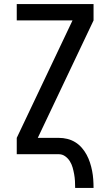

<svg xmlns="http://www.w3.org/2000/svg" viewBox="-20 -755 540 940"><path d="M348 165Q348 148 347 131Q346 114 343 97.5Q340 81 335.5 65Q331 49 322 34.5Q313 20 299 10Q285 0 268 0H62V-80L335 -655H62V-735H438V-655L165 -80H268Q289 -80 309.5 -75Q330 -70 348 -59Q366 -48 380 -32Q394 -16 404 2.5Q414 21 420.5 41Q427 61 431 81.5Q435 102 436.5 123Q438 144 438 165Z"/></svg>

Font: Iosevka SS18 Medium
Style: Regular
Weight: 500
Monospace: yes
Designer: Belleve Invis
Foundry: Belleve Invis
Version: Version 25.1.1; ttfautohint (v1.8.4)